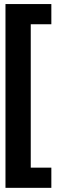

<svg xmlns="http://www.w3.org/2000/svg" viewBox="-20 -743 280 946"><path d="M7 182.5V-723H233V-623.5H131.5V83H233V182.5Z"/></svg>

Font: Anybody UltraCondensed ExtraBold
Style: Regular
Weight: 800
Width: 1
Designer: Tyler Finck
Foundry: Etcetera Type Company
Version: Version 1.010; ttfautohint (v1.8.3) -l 8 -r 50 -G 200 -x 14 